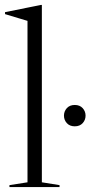

<svg xmlns="http://www.w3.org/2000/svg" viewBox="-22 -762 368 782"><path d="M148.5 -19.5 220.5 -8V0H16.5V-8L90 -19.5V-677Q80 -680 54 -687.8Q28 -695.5 -1.5 -704.5V-712.5L145 -742H148.5ZM282.5 -247.5Q262 -247.5 250.2 -260.5Q238.5 -273.5 238.5 -291Q238.5 -308.5 250.2 -321.5Q262 -334.5 282.5 -334.5Q303 -334.5 314.8 -321.5Q326.5 -308.5 326.5 -291Q326.5 -273.5 314.8 -260.5Q303 -247.5 282.5 -247.5Z"/></svg>

Font: Newsreader Display Light
Style: Regular
Weight: 300
Designer: Hugues Gentile
Foundry: Production Type
Version: Version 1.001